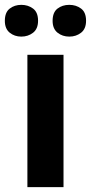

<svg xmlns="http://www.w3.org/2000/svg" viewBox="-35 -772 375 792"><path d="M227 0H78V-546H227ZM-15 -686Q-15 -721 5 -736.5Q25 -752 52.9 -752Q80.8 -752 101.4 -736.6Q122 -721.2 122 -686.4Q122 -653 101.4 -637Q80.8 -621 52.9 -621Q25 -621 5 -637.2Q-15 -653.5 -15 -686ZM182 -686Q182 -721 202.1 -736.5Q222.3 -752 250.6 -752Q279 -752 299.5 -736.6Q320 -721.2 320 -686.4Q320 -653 299.4 -637Q278.9 -621 251 -621Q222.5 -621 202.3 -637.2Q182 -653.5 182 -686Z"/></svg>

Font: Noto Sans Thaana
Style: Regular
Weight: 400
Designer: Monotype Design Team
Foundry: Monotype Imaging Inc.
Version: Version 2.001